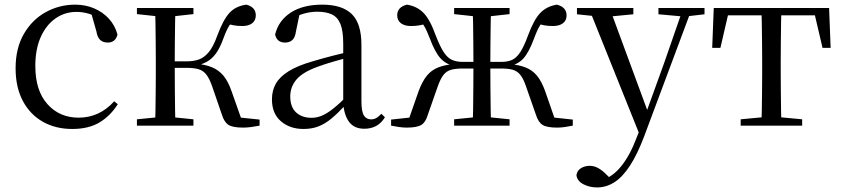

<svg xmlns="http://www.w3.org/2000/svg" viewBox="-20 -551 3696 842"><path d="M296.6 14.6Q223.8 14.6 167.8 -17.1Q111.8 -48.8 80.1 -108.5Q48.4 -168.3 48.4 -251.4Q48.4 -340.7 85.2 -403.2Q121.9 -465.8 181.5 -498.2Q241 -530.6 309.8 -530.6Q354.5 -530.6 392.7 -514.4Q430.9 -498.1 457.7 -468.8Q484.5 -439.5 495.2 -399.3Q486.3 -364.4 452.7 -364.4Q432 -364.4 419.6 -375.7Q407.1 -386.9 402.7 -413.5L377.7 -501.6L427.8 -461.9Q397.5 -482.4 370.4 -490.6Q343.3 -498.8 315 -498.8Q263.9 -498.8 222.9 -469.9Q182 -441 158.5 -388.2Q134.9 -335.4 134.9 -261.5Q134.9 -153.9 187.9 -94.5Q240.8 -35 325.2 -35Q370 -35 408.9 -52.7Q447.9 -70.3 480.8 -106.9L496.6 -93.9Q463.6 -42.3 415.9 -13.8Q368.2 14.6 296.6 14.6Z M580.5 0V-27.8L689.7 -38.6H721.7L828.3 -27.8V0ZM580.5 -489.1V-516H828.3V-489.1L721.7 -477.4H689.7ZM660.1 0Q661.3 -24.4 661.8 -65.3Q662.3 -106.3 662.8 -150.3Q663.3 -194.3 663.3 -228.5V-288.3Q663.3 -321.7 662.8 -365.7Q662.3 -409.7 661.8 -450.7Q661.3 -491.8 660.1 -516H749.3Q748.3 -491.8 747.8 -450.2Q747.3 -408.7 746.8 -362.6Q746.3 -316.5 746.3 -277.8V-258.4Q746.3 -209.4 746.8 -158.9Q747.3 -108.5 747.8 -66.4Q748.3 -24.4 749.3 0ZM953.5 -46.9 910.3 -172.6Q898.4 -206.4 885.1 -223.7Q871.8 -241 851.7 -247.2Q831.6 -253.4 799.7 -253.4H704V-282H799.1Q829.3 -282 852.6 -290.3Q875.9 -298.6 895.9 -322.8Q915.8 -347.1 932.6 -394.1Q958.8 -464.8 986.4 -494.7Q1014.1 -524.6 1060.6 -530.6Q1101.8 -519.7 1101.8 -483.8Q1101.8 -461.7 1086.2 -449.3Q1070.7 -436.9 1042.8 -436.9Q1020.2 -436.9 1004.1 -440.1Q987.9 -443.3 971.5 -448.4L1018.1 -479.2Q998.5 -458.7 985.8 -439.2Q973.1 -419.6 959.8 -382.7Q945 -341.5 927.1 -316.7Q909.1 -291.9 886.2 -279.7Q863.3 -267.4 834.1 -261.6L834.7 -272.4Q880.3 -268.2 910.1 -255.8Q939.9 -243.4 960.3 -218.6Q980.6 -193.9 995.2 -151.8L1044.1 -13.4L987 -40.3L1118.4 -26.6V0Q1101.6 3.4 1082.2 6Q1062.8 8.6 1046.7 8.6Q1000.9 8.6 982.3 -3.2Q963.7 -14.9 953.5 -46.9Z M1310.7 14.6Q1251.5 14.6 1212.1 -19.1Q1172.6 -52.8 1172.6 -115.1Q1172.6 -153.9 1189.8 -184.3Q1206.9 -214.6 1246.4 -239Q1285.9 -263.5 1351.9 -282.3Q1393.8 -294.9 1439.8 -306.7Q1485.8 -318.5 1525.8 -327.7V-303.3Q1485.8 -293.3 1444.7 -281.5Q1403.6 -269.7 1369.6 -257Q1306.3 -233.6 1279.6 -201.7Q1252.9 -169.7 1252.9 -128.2Q1252.9 -81.6 1278.5 -58Q1304.2 -34.4 1346.1 -34.4Q1368.6 -34.4 1390.6 -43.3Q1412.6 -52.2 1440.7 -74.2Q1468.7 -96.3 1506.8 -134.4L1515.5 -87.1H1491.9Q1460.7 -53.7 1433.5 -31.1Q1406.2 -8.4 1377.1 3.1Q1348 14.6 1310.7 14.6ZM1577.8 13.6Q1533.1 13.6 1510.8 -16.6Q1488.5 -46.7 1485.2 -99.7V-103.3V-359Q1485.2 -415 1473.1 -445.3Q1460.9 -475.6 1435.7 -487.6Q1410.6 -499.6 1371 -499.6Q1342.3 -499.6 1313.1 -491.4Q1283.9 -483.2 1250.7 -464.7L1294.2 -491.9L1277.8 -412.7Q1274.2 -386 1261.7 -375.2Q1249.1 -364.3 1230.4 -364.3Q1194.2 -364.3 1186.5 -399.7Q1201.4 -461 1255.1 -495.8Q1308.8 -530.6 1393.2 -530.6Q1480.5 -530.6 1522.8 -489.2Q1565 -447.8 1565 -354.6V-107.7Q1565 -60.8 1576.1 -44.2Q1587.1 -27.5 1607.4 -27.5Q1620 -27.5 1630 -33.2Q1640 -38.8 1652.4 -52.1L1668.1 -36.7Q1652.2 -10.7 1629.6 1.4Q1607 13.6 1577.8 13.6Z M1695.1 0V-26.6L1822.8 -40.3L1767.6 -13.4L1816 -151.8Q1832.1 -194.7 1852.1 -219.2Q1872.1 -243.7 1902.2 -255.5Q1932.3 -267.4 1978.6 -270.6L1975 -260.6Q1936.4 -268.4 1912.1 -294.9Q1887.7 -321.5 1864.9 -382.7Q1851 -419.6 1838.6 -439.2Q1826.2 -458.7 1806.6 -479.2L1854.7 -448.4Q1837.6 -443.3 1820.9 -440.1Q1804.1 -436.9 1781.9 -436.9Q1754 -436.9 1738 -449.3Q1721.9 -461.7 1721.9 -483.8Q1721.9 -519.7 1764.4 -530.6Q1808.3 -523.8 1837.1 -494.7Q1865.9 -465.6 1891.4 -394.1Q1909.9 -346.3 1926.5 -321.4Q1943 -296.6 1962.8 -288.1Q1982.6 -279.6 2008.8 -279.6H2093.2V-250.6H2011.2Q1978.8 -250.6 1958.6 -245.1Q1938.4 -239.6 1925.2 -223Q1912 -206.4 1899.9 -172.6L1855.9 -46.9Q1846.7 -14.9 1827.6 -3.2Q1808.5 8.6 1763.7 8.6Q1747.4 8.6 1729.7 6Q1711.9 3.4 1695.1 0ZM2491.9 0Q2475.1 3.4 2457.4 6Q2439.7 8.6 2423.8 8.6Q2378 8.6 2359.4 -3.2Q2340.8 -14.9 2330.6 -46.9L2286.6 -172.6Q2275.2 -206.4 2261.6 -223Q2248.1 -239.6 2228.4 -245.1Q2208.6 -250.6 2176 -250.6H2093.2V-279.6H2178.5Q2205.9 -279.6 2225.2 -288.1Q2244.5 -296.6 2261 -321.4Q2277.5 -346.3 2295.1 -394.1Q2321.3 -465.6 2349.9 -494.7Q2378.4 -523.8 2422.3 -530.6Q2464.7 -519.7 2464.7 -483.1Q2464.7 -460.9 2448.6 -448.9Q2432.5 -436.9 2404.6 -436.9Q2382.2 -436.9 2366.3 -440.1Q2350.5 -443.3 2334.2 -448.4L2379.9 -479.2Q2360.3 -458.7 2348 -439.2Q2335.7 -419.6 2322.3 -382.7Q2299.5 -321.5 2275.6 -294.9Q2251.6 -268.4 2211.4 -260.6L2207.6 -270.6Q2254 -267.4 2284.2 -255.5Q2314.4 -243.7 2334.8 -219.2Q2355.1 -194.7 2370.5 -151.8L2418.6 -13.4L2364.3 -40.3L2491.9 -26.6ZM2052.9 0Q2054.2 -24.4 2054.7 -66.4Q2055.2 -108.5 2055.7 -158.6Q2056.2 -208.7 2056.2 -256.6V-274Q2056.2 -315 2055.7 -361.8Q2055.2 -408.5 2054.7 -450.1Q2054.2 -491.8 2052.9 -516H2133.5Q2132.5 -491.8 2131.9 -450.1Q2131.3 -408.5 2130.8 -361.8Q2130.3 -315 2130.3 -274V-256.6Q2130.3 -208.7 2130.8 -158.6Q2131.3 -108.5 2131.9 -66.4Q2132.5 -24.4 2133.5 0ZM1971.6 0V-27.8L2079.2 -38.6H2109.3L2214.7 -27.8V0ZM1971.6 -489.1V-516H2214.7V-489.1L2109.3 -477.4H2079.2Z M2598.4 271Q2565 271 2537.9 256.7Q2510.7 242.4 2507.9 216.7Q2511.5 196.1 2528.3 186.2Q2545.1 176.2 2566.2 176.2Q2586 176.2 2603.7 186.3Q2621.5 196.3 2638.1 213.2L2666.8 241.4L2635.3 257.1L2615.5 240.1Q2664.9 226.4 2703.4 179Q2741.9 131.6 2769.9 57.6L2798.6 -15.2L2803.2 -27.8L2892.4 -274.3L2976.3 -516H3015.2L2805.1 46.5Q2775.2 125.6 2742.8 175.3Q2710.4 225.1 2674.7 248Q2639 271 2598.4 271ZM2789.7 51.4 2562 -516H2653.3L2821.7 -59.3L2827.7 -46.2ZM2510.2 -488.4V-516H2757.5V-488.4L2650.9 -478.1H2609.1ZM2867.5 -488.4V-516H3069.6V-488.4L2988.3 -478.9H2973.3Z M3103.3 -341.2 3110.1 -516H3615.9L3622.7 -341.2H3587.1L3546.8 -513.4L3589.2 -483.7H3136.7L3179.2 -513.4L3139.3 -341.2ZM3228.2 0V-27.8L3342.9 -38.6H3383.3L3497.8 -27.8V0ZM3319.2 0Q3320.2 -24.4 3320.8 -65.3Q3321.4 -106.3 3321.9 -150.3Q3322.4 -194.3 3322.4 -228.5V-288.3Q3322.4 -321.7 3321.9 -365.7Q3321.4 -409.7 3320.8 -450.7Q3320.2 -491.8 3319.2 -516H3406.8Q3405.8 -491.8 3405.3 -450.7Q3404.8 -409.7 3404.3 -365.7Q3403.8 -321.7 3403.8 -288.3V-228.5Q3403.8 -194.3 3404.3 -150.3Q3404.8 -106.3 3405.3 -65.3Q3405.8 -24.4 3406.8 0Z"/></svg>

Font: Noto Serif SC ExtraLight
Style: Regular
Weight: 200
Designer: Ryoko NISHIZUKA 西塚涼子 (kana & ideographs); Frank Grießhammer (Latin, Greek & Cyrillic); Wenlong ZHANG 张文龙 (bopomofo); San
Foundry: Adobe
Version: Version 2.002-H1;hotconv 1.1.0;makeotfexe 2.6.0